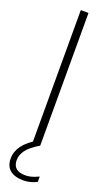

<svg xmlns="http://www.w3.org/2000/svg" viewBox="-181 -772 564 1006"><g transform="rotate(20 101.5 -269.0)"><path d="M80 0V-740H123V0ZM102 201.5Q53 201.5 26.8 179.8Q0.5 158 0.5 116Q0.5 76.5 25.5 42.8Q50.5 9 106.5 -24L123 0Q72.5 30 52.8 57Q33 84 33 113.5Q33 173 102.5 173Q118.5 173 135.8 168.5Q153 164 176 153V183Q139.5 201.5 102 201.5Z"/></g></svg>

Font: Encode Sans Condensed ExtraLight
Style: Regular
Weight: 200
Width: 3
Designer: Multiple Designers
Foundry: Impallari Type
Version: Version 3.000; ttfautohint (v1.8.3) -l 8 -r 50 -G 200 -x 14 